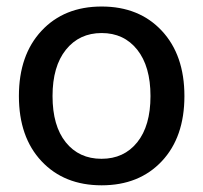

<svg xmlns="http://www.w3.org/2000/svg" viewBox="-20 -550 613 580"><path d="M105.5 -63Q37.1 -135.7 37.1 -259.8Q37.1 -383.8 105.5 -457Q173.8 -530.3 287.1 -530.3Q400.4 -530.3 468.8 -457Q537.1 -383.8 537.1 -259.8Q537.1 -135.7 468.8 -63Q400.4 9.8 287.1 9.8Q173.8 9.8 105.5 -63ZM179.2 -399.9Q138.7 -349.6 138.7 -259.8Q138.7 -169.9 178.7 -120.1Q218.8 -70.3 286.6 -70.3Q354.5 -70.3 394.5 -120.1Q434.6 -169.9 434.6 -259.8Q434.6 -349.6 394.5 -399.9Q354.5 -450.2 287.1 -450.2Q219.7 -450.2 179.2 -399.9Z"/></svg>

Font: GenEi M Gothic v2 Medium
Style: Regular
Weight: 500
Version: Version 2.0